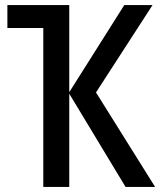

<svg xmlns="http://www.w3.org/2000/svg" viewBox="-20 -734 629 754"><path d="M579 -714 357 -371 589 0H473L252 -366V0H150V-624H9V-714H252V-372L468 -714Z"/></svg>

Font: Noto Sans Condensed Medium
Style: Regular
Weight: 500
Width: 3
Designer: Monotype Design Team
Foundry: Monotype Imaging Inc.
Version: Version 2.013; ttfautohint (v1.8.4.7-5d5b)